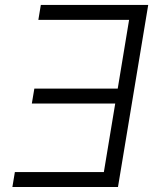

<svg xmlns="http://www.w3.org/2000/svg" viewBox="-20 -747 633 767"><path d="M572.1 -727.3 451.3 0H29.5L39.4 -59.7H394.9L440.3 -333.5H107.2L117.2 -393.1H450.3L495.7 -667.6H133.2L143.1 -727.3Z"/></svg>

Font: Inter P Light
Style: Italic
Weight: 300
Italic angle: 9.39999°
Designer: Rasmus Andersson
Foundry: rsms
Version: Version 3.018;git-588b23468